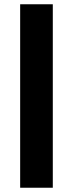

<svg xmlns="http://www.w3.org/2000/svg" viewBox="-20 -880 342 900"><path d="M74.5 0H227.5V-860H74.5Z"/></svg>

Font: Sztylet
Style: Bd
Weight: 700
Foundry: Cannot Into Space Fonts, PlusOne Fonts
Version: Version 0.12